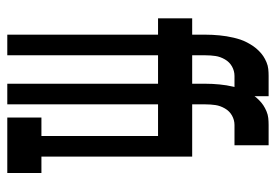

<svg xmlns="http://www.w3.org/2000/svg" viewBox="-138 -638 775 540"><g transform="rotate(90 250.0 -367.5)"><path d="M77 0V-424H31V-520H77V-557Q77 -567 77.5 -577Q78 -587 79 -597Q80 -607 81.5 -616.5Q83 -626 85.5 -636.5Q88 -647 91 -656Q94 -665 99 -674.5Q104 -684 109.5 -692Q115 -700 122.5 -707.5Q130 -715 137.5 -720Q145 -725 154.5 -729Q164 -733 173.5 -734Q183 -735 193 -735H250V-639H193Q179 -639 166.5 -632Q154 -625 146.5 -612Q139 -599 137 -585.5Q135 -572 135 -557V-520H234V-424H135V0ZM215 0V-424H169V-520H215V-557Q215 -567 215.5 -577Q216 -587 217 -597Q218 -607 219.5 -616.5Q221 -626 223.5 -636.5Q226 -647 229 -656Q232 -665 237 -674.5Q242 -684 247.5 -692Q253 -700 260.5 -707.5Q268 -715 275.5 -720Q283 -725 292.5 -729Q302 -733 311.5 -734Q321 -735 331 -735H388V-639H331Q317 -639 304.5 -632Q292 -625 284.5 -612Q277 -599 275 -585.5Q273 -572 273 -557V-520H372V-424H273V0ZM310 0V-96H362V-424H316V-520H420V-96H466V0Z"/></g></svg>

Font: Iosevka Term
Style: Bold
Weight: 700
Monospace: yes
Designer: Belleve Invis
Foundry: Belleve Invis
Version: Version 30.0.1